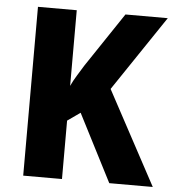

<svg xmlns="http://www.w3.org/2000/svg" viewBox="-52 -762 728 809"><g transform="rotate(5 312.5 -357.0)"><path d="M624 0H440L294 -285L240 -247V0H76V-714H240V-394Q250 -416 264 -438.5Q278 -461 292 -484L446 -714H625L411 -396Z"/></g></svg>

Font: Noto Sans SemiCondensed ExtraBold
Style: Regular
Weight: 800
Width: 4
Designer: Monotype Design Team
Foundry: Monotype Imaging Inc.
Version: Version 2.013; ttfautohint (v1.8.4.7-5d5b)